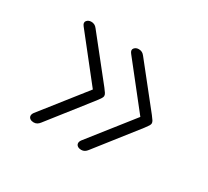

<svg xmlns="http://www.w3.org/2000/svg" viewBox="-111 -688 947 875"><g transform="rotate(30 362.5 -250.5)"><path d="M145 14Q134 14 126.5 9Q119 4 118 -4.5Q117 -13 124 -23L304 -251L124 -479Q112 -494 120.5 -504.5Q129 -515 144 -515Q154 -515 161.5 -511Q169 -507 175 -499L345 -285Q355 -272 359.5 -265Q364 -258 364 -251Q364 -246 359.5 -238.5Q355 -231 345 -218L176 -3Q170 5 162.5 9.5Q155 14 145 14ZM395 14Q384 14 376.5 9Q369 4 368 -4.5Q367 -13 374 -23L554 -251L374 -479Q362 -494 370.5 -504.5Q379 -515 394 -515Q404 -515 411.5 -511Q419 -507 425 -499L595 -285Q605 -272 609.5 -265Q614 -258 614 -251Q614 -246 609.5 -238.5Q605 -231 595 -218L426 -3Q420 5 412.5 9.5Q405 14 395 14Z"/></g></svg>

Font: Playwrite US Modern ExtraLight
Style: Regular
Weight: 250
Designer: Veronika Burian, José Scaglione
Foundry: TypeTogether
Version: Version 1.003